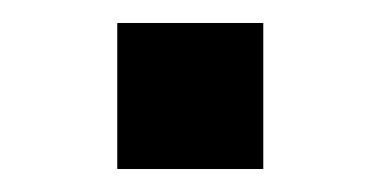

<svg xmlns="http://www.w3.org/2000/svg" viewBox="-20 -147 332 167"><path d="M82 0V-127H209V0Z"/></svg>

Font: Archivo SemiExpanded Medium
Style: Regular
Weight: 500
Width: 6
Designer: Hector Gatti
Foundry: Omnibus-Type
Version: Version 2.001; ttfautohint (v1.8.3)